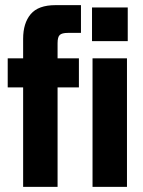

<svg xmlns="http://www.w3.org/2000/svg" viewBox="-20 -727 558 747"><path d="M70 -576Q70 -637 99.5 -672Q129 -707 196 -707H295V-599H244Q221 -599 212.5 -591Q204 -583 204 -559V-500H287V-387H204V0H70V-387H10V-500H70ZM340 -500H474V0H340ZM477 -567V-698H338V-567Z"/></svg>

Font: CyStack Display
Style: Bold
Weight: 700
Designer: Weizhong Zhang
Foundry: 本地遙控
Version: Version 1.000;Glyphs 3.1.2 (3151)